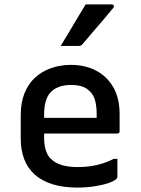

<svg xmlns="http://www.w3.org/2000/svg" viewBox="-20 -839 640 870"><path d="M302 -545Q365 -545 414.5 -519.5Q464 -494 493 -444.5Q522 -395 522 -321V-244Q522 -241 520.5 -238.5Q519 -236 517 -235Q515 -234 511 -234H261Q245 -234 228 -234Q211 -234 194 -234H160L151 -305H418Q418 -310 418 -314.5Q418 -319 418 -323Q418 -359 410.5 -385Q403 -411 386 -426Q372 -441 351 -447.5Q330 -454 302 -454Q243 -454 211.5 -423Q180 -392 180 -321V-211Q180 -191 183.5 -174Q187 -157 193.5 -143Q200 -129 211 -119Q230 -100 260 -91Q290 -82 331 -82Q367 -82 394.5 -86.5Q422 -91 447 -99Q472 -107 495 -119H512Q512 -98 512 -77.5Q512 -57 512 -37Q512 -35 511 -33Q510 -31 508 -29Q497 -18 470 -9Q443 0 406 5.5Q369 11 330 11Q267 11 218.5 -4Q170 -19 138 -47.5Q106 -76 90 -117Q74 -158 74 -211V-319Q74 -374 91 -416.5Q108 -459 139 -487.5Q170 -516 212 -530.5Q254 -545 302 -545ZM368 -819Q402 -819 428 -819Q454 -819 486 -819Q493 -819 495.5 -813.5Q498 -808 493 -803Q469 -774 448 -749Q427 -724 404.5 -698.5Q382 -673 354 -639Q352 -636 347.5 -633.5Q343 -631 337 -631Q314 -631 294.5 -631Q275 -631 255 -631Q274 -662 292.5 -693Q311 -724 330 -756Q349 -788 368 -819Z"/></svg>

Font: Recursive Medium
Style: Regular
Weight: 500
Version: Version 1.085